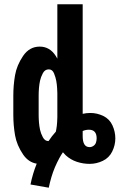

<svg xmlns="http://www.w3.org/2000/svg" viewBox="-20 -755 557 894"><path d="M207 119 122 104Q132 54 151 7Q113 1 88 -35Q58 -79 50 -125.5Q42 -172 42 -220V-310Q42 -358 50 -404.5Q58 -451 87.5 -494.5Q117 -538 165 -538Q212 -538 240 -494Q244 -488 247 -482V-735H365V-225Q382 -229 401 -229Q432 -229 461 -215Q490 -201 503.5 -171.5Q517 -142 517 -110.5Q517 -79 502.5 -49.5Q488 -20 458.5 -6Q429 8 398 8H397Q367 8 338 -1.5Q309 -11 286 -32Q279 -39 273 -46Q264 -33 257 -20Q245 2 235.5 24.5Q226 47 219 71Q212 95 207 119ZM397 -70Q407 -70 415.5 -76Q424 -82 427 -91.5Q430 -101 430 -111Q430 -151 394 -151Q379 -151 365 -145V-132Q365 -126 365 -121Q365 -70 397 -70ZM206 -98Q221 -121 240 -142Q241 -147 242 -152Q245 -168 246 -186Q247 -197 247 -209V-321Q247 -333 246 -344Q245 -362 242 -378.5Q239 -395 231.5 -413.5Q224 -432 207 -432Q189 -432 179.5 -414Q170 -396 166.5 -379.5Q163 -363 161.5 -345.5Q160 -328 160 -310V-220Q160 -202 161.5 -184.5Q163 -167 166.5 -150.5Q170 -134 179.5 -116Q189 -98 206 -98Z"/></svg>

Font: Iosevka SS01
Style: Bold
Weight: 700
Monospace: yes
Designer: Belleve Invis
Foundry: Belleve Invis
Version: 2.3.3; ttfautohint (v1.8.3)